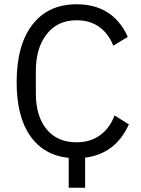

<svg xmlns="http://www.w3.org/2000/svg" viewBox="-20 -730 661 900"><path d="M302 150V10Q185 -2 121.5 -93Q58 -184 58 -345Q58 -519 132 -614.5Q206 -710 339 -710Q510 -710 579 -557L511 -516Q489 -572 445.5 -603.5Q402 -635 339 -635Q250 -635 199 -570Q148 -505 148 -397V-293Q148 -185 198.5 -124Q249 -63 339 -63Q404 -63 449.5 -96.5Q495 -130 517 -189L584 -147Q522 -9 379 9V150Z"/></svg>

Font: Anuphan
Style: Regular
Weight: 400
Designer: Mike Abbink, Paul van der Laan, Pieter van Rosmalen, Mint Tantisuwanna
Foundry: Bold Monday; Cadson Demak
Version: Version 3.002;hotconv 1.0.109;makeotfexe 2.5.65596